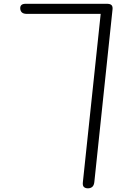

<svg xmlns="http://www.w3.org/2000/svg" viewBox="-20 -1024 688 1044"><path d="M458 0Q444.5 0 436.5 -7Q428.5 -14 430.5 -32.5L527.5 -948.5H126.5Q107.5 -948.5 99 -956.5Q90.5 -964.5 90 -978.5Q89.5 -990 96.5 -996.8Q103.5 -1003.5 122 -1003.5H559Q580 -1003.5 586.8 -995.8Q593.5 -988 592 -974L493 -34.5Q491 -16 481.8 -8Q472.5 0 458 0Z"/></svg>

Font: Edu NSW ACT Hand Pre
Style: Regular
Weight: 400
Designer: Tina and Corey Anderson, Eben Sorkin, Mirko Velimirovic
Foundry: Sorkin Type Co.
Version: Version 2.000